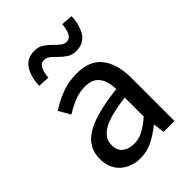

<svg xmlns="http://www.w3.org/2000/svg" viewBox="-219 -847 961 961"><g transform="rotate(-45 261.0 -366.5)"><path d="M199.7 12.2Q135.7 12.2 93.8 -25.6Q51.8 -63.5 51.8 -130.9Q51.8 -212.9 125 -257.1Q198.2 -301.3 357.4 -318.8Q357.4 -349.6 348.4 -377.2Q339.4 -404.8 317.6 -421.9Q295.9 -439 256.8 -439Q214.4 -439 176.8 -422.9Q139.2 -406.7 108.4 -387.7L73.2 -448.7Q109.4 -473.6 160.9 -494.1Q212.4 -514.6 272.5 -514.6Q365.2 -514.6 408 -458.3Q450.7 -401.9 450.7 -305.2V0H373.5L366.2 -59.1H363.3Q327.6 -29.3 286.6 -8.5Q245.6 12.2 199.7 12.2ZM227.1 -61.5Q262.2 -61.5 292.5 -77.9Q322.8 -94.2 357.4 -124.5V-258.8Q236.8 -243.7 189.7 -213.9Q142.6 -184.1 142.6 -138.7Q142.6 -97.7 167 -79.6Q191.4 -61.5 227.1 -61.5ZM350.6 -594.7Q323.7 -594.7 303.7 -607.4Q283.7 -620.1 267.8 -636.5Q252 -652.8 237.1 -665.3Q222.2 -677.7 204.6 -677.7Q182.1 -677.7 171.1 -656.5Q160.2 -635.3 157.7 -599.6L96.2 -603Q98.6 -666 124.3 -705.3Q149.9 -744.6 204.1 -744.6Q231 -744.6 250.5 -732.2Q270 -719.7 286.1 -703.1Q302.2 -686.5 317.4 -674.1Q332.5 -661.6 350.1 -661.6Q371.6 -661.6 382.6 -683.3Q393.6 -705.1 396 -739.7L457.5 -735.4Q455.1 -673.8 429.7 -634.3Q404.3 -594.7 350.6 -594.7Z"/></g></svg>

Font: Akatab Medium
Style: Regular
Weight: 500
Designer: SIL Global
Foundry: SIL Global
Version: Version 4.100